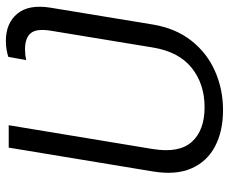

<svg xmlns="http://www.w3.org/2000/svg" viewBox="-84 -694 788 661"><g transform="rotate(-90 310.5 -363.0)"><path d="M262.2 10.3Q189.9 10.3 137.7 -17.1Q85.4 -44.4 61.8 -98.4Q38.1 -152.3 51.3 -231.4L133.3 -727.5H210.4L128.4 -231.4Q113.8 -140.6 153.3 -96.9Q192.9 -53.2 272.5 -53.2Q352.5 -53.2 408 -97.7Q463.4 -142.1 478 -231.4L535.6 -581.5Q543.9 -631.8 527.3 -651.6Q510.7 -671.4 471.2 -671.4Q462.4 -671.4 453.1 -670.4Q443.8 -669.4 434.6 -667.5L445.8 -729Q456.5 -732.4 470.7 -734.9Q484.9 -737.3 500.5 -737.3Q562 -737.3 594.7 -697.5Q627.4 -657.7 614.7 -581.5L557.1 -231.4Q543.9 -152.3 501.2 -98.4Q458.5 -44.4 396.2 -17.1Q334 10.3 262.2 10.3Z"/></g></svg>

Font: Inter Light
Style: Italic
Weight: 300
Italic angle: -9.3988°
Designer: Rasmus Andersson
Foundry: rsms
Version: Version 4.001;git-66647c0bb